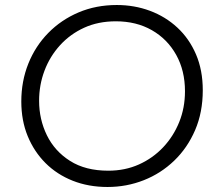

<svg xmlns="http://www.w3.org/2000/svg" viewBox="-20 -733 863 766"><path d="M409 13Q333 13 270 -12Q207 -37 161.5 -82.5Q116 -128 90.5 -190Q65 -252 65 -328Q65 -409 93 -479Q121 -549 172.5 -601.5Q224 -654 293.5 -683.5Q363 -713 446 -713Q516 -713 578 -690Q640 -667 687.5 -623Q735 -579 762 -516Q789 -453 789 -373Q789 -285 758.5 -214Q728 -143 675 -92Q622 -41 553.5 -14Q485 13 409 13ZM412 -52Q479 -52 534.5 -77Q590 -102 631 -145.5Q672 -189 695 -246Q718 -303 718 -369Q718 -451 683 -514Q648 -577 586 -612.5Q524 -648 442 -648Q372 -648 316 -622.5Q260 -597 219.5 -552.5Q179 -508 157.5 -451Q136 -394 136 -331Q136 -257 167 -193.5Q198 -130 259.5 -91Q321 -52 412 -52Z"/></svg>

Font: MuseoModerno Thin Light
Style: Italic
Weight: 300
Italic angle: -9°
Version: Version 1.003